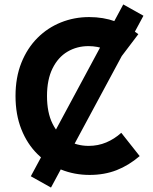

<svg xmlns="http://www.w3.org/2000/svg" viewBox="-20 -778 690 866"><path d="M50 -345Q50 -429 76.5 -495Q103 -561 149 -607Q195 -653 255 -677Q315 -701 382 -701Q446 -701 500 -681.5Q554 -662 604 -624L523 -517Q492 -541 456 -555.5Q420 -570 379 -570Q327 -570 284.5 -545Q242 -520 217 -469.5Q192 -419 192 -345Q192 -270 217 -220Q242 -170 284.5 -145Q327 -120 380 -120Q422 -120 459 -135.5Q496 -151 527 -179L610 -74Q561 -32 506 -10.5Q451 11 384 11Q316 11 256 -13Q196 -37 149.5 -82.5Q103 -128 76.5 -194.5Q50 -261 50 -345ZM119 17 536 -758 627 -707 210 68Z"/></svg>

Font: Radio Canada SemiBold
Style: Regular
Weight: 600
Designer: Charles Daoud, Etienne Aubert Bonn, Alexandre Saumier Demers, Jacques Le Bailly
Foundry: Radio-Canada
Version: Version 2.104; ttfautohint (v1.8.4.7-5d5b);gftools[0.9.28.de